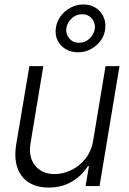

<svg xmlns="http://www.w3.org/2000/svg" viewBox="-20 -847 586 874"><path d="M404.3 -208 460.4 -545.9H523.9L433.1 0H369.6L384.8 -90.8H379.9Q354.5 -48.8 307.9 -20.8Q261.2 7.3 200.7 6.8Q148.4 6.8 111.8 -15.9Q75.2 -38.6 59.3 -83.3Q43.5 -127.9 54.2 -192.4L113.8 -545.9H177.2L119.1 -195.8Q108.4 -132.3 139.9 -93.3Q171.4 -54.2 230 -54.7Q266.6 -54.7 303.7 -72.3Q340.8 -89.8 368.4 -124Q396 -158.2 404.3 -208ZM335 -608.9Q303.2 -608.9 279.1 -623.3Q254.9 -637.7 242.7 -661.9Q230.5 -686 233.9 -716.3Q237.3 -747.1 255.1 -772Q272.9 -796.9 300.5 -811.8Q328.1 -826.7 359.9 -826.7Q391.6 -826.7 415 -811.8Q438.5 -796.9 450.4 -772Q462.4 -747.1 459 -716.3Q456.1 -686 438.2 -661.9Q420.4 -637.7 393.6 -623.3Q366.7 -608.9 335 -608.9ZM340.3 -652.3Q368.2 -652.3 388.2 -671.9Q408.2 -691.4 411.6 -716.3Q415 -742.2 398.4 -762.2Q381.8 -782.2 353.5 -782.2Q325.7 -782.2 305.2 -762.2Q284.7 -742.2 281.7 -716.3Q279.3 -691.4 295.7 -671.9Q312 -652.3 340.3 -652.3Z"/></svg>

Font: Inter Tight Light
Style: Italic
Weight: 300
Italic angle: -9.39999°
Designer: Rasmus Andersson
Foundry: rsms
Version: Version 3.004